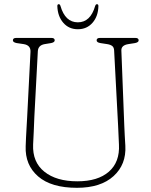

<svg xmlns="http://www.w3.org/2000/svg" viewBox="-20 -881 721 916"><path d="M543.5 -280.5 524.5 -639.5Q524 -654.5 515.8 -661.2Q507.5 -668 491.5 -670.5L459 -675.5Q441 -678.5 441 -688.5Q441 -700 456.5 -700H626Q641.5 -700 641.5 -688.5Q641.5 -679 624 -675.5L592 -670.5Q558 -665 559 -640L573 -280.5Q574 -256.5 575.2 -233.5Q576.5 -210.5 578 -185.5Q583 -96.5 521.8 -40.8Q460.5 15 347 15Q224.5 15 161.8 -39.5Q99 -94 102.5 -183.5Q103 -200 104.2 -225.5Q105.5 -251 107 -277Q108.5 -303 109.5 -321L125.5 -633.5Q127 -665 93.5 -670.5L59.5 -675.5Q41.5 -679 41.5 -688.5Q41.5 -700 57 -700H225.5Q241 -700 241 -688.5Q241 -679 223.5 -675.5L193 -670.5Q162 -665 160.5 -636.5L144 -326Q142 -285.5 141 -253Q140 -220.5 138 -191.5Q134.5 -107.5 191.8 -61.8Q249 -16 349 -16Q447 -16 499.5 -62Q552 -108 547.5 -191.5Q546 -223 545.2 -242.8Q544.5 -262.5 543.5 -280.5ZM351.5 -774.5Q411.5 -774.5 434 -852.5Q437 -861 442.5 -861Q449.5 -861 449.5 -852Q448.5 -803.5 421.5 -772.5Q394.5 -741.5 351.5 -741.5Q308.5 -741.5 281.8 -772.5Q255 -803.5 253.5 -852Q253.5 -861 260.5 -861Q266 -861 268.5 -852.5Q291 -774.5 351.5 -774.5Z"/></svg>

Font: Fraunces 72pt SuperSoft Thin
Style: Regular
Weight: 100
Version: Version 1.000;[b76b70a41]